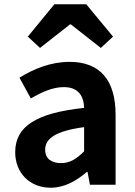

<svg xmlns="http://www.w3.org/2000/svg" viewBox="-20 -863 631 897"><path d="M217 14C281 14 337 -18 386 -60H389L400 0H520V-327C520 -489 447 -574 305 -574C217 -574 137 -541 71 -500L124 -403C176 -433 226 -456 278 -456C347 -456 371 -414 373 -359C148 -335 51 -272 51 -152C51 -57 117 14 217 14ZM265 -101C222 -101 191 -120 191 -164C191 -214 237 -251 373 -269V-156C338 -121 307 -101 265 -101ZM110 -692 167 -639 307 -749H311L451 -639L508 -692L383 -843H234Z"/></svg>

Font: Noto Sans Japanese Bold
Style: Bold
Weight: 700
Designer: Ryoko NISHIZUKA (kana & ideographs); Paul D. Hunt (Latin, Greek & Cyrillic); Wenlong ZHANG (bopomofo); Sandoll Communica
Foundry: Adobe Systems Incorporated
Version: Version 1.000;PS 1;hotconv 1.0.78;makeotf.lib2.5.61930